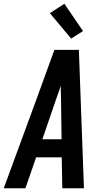

<svg xmlns="http://www.w3.org/2000/svg" viewBox="-39 -1000 559 1020"><path d="M-19 0 161 -490 250 -735H380L407 0H292L289 -164H153L96 0ZM186 -260H288L285 -490Q284 -504 284 -517.5Q284 -531 284 -544Q280 -531 275 -517.5Q270 -504 265 -490ZM339 -795 226 -930 303 -980 402 -835Z"/></svg>

Font: Iosevka Web
Style: Bold Italic
Weight: 700
Italic angle: -9°
Monospace: yes
Designer: Belleve Invis
Foundry: Belleve Invis
Version: Version 28.0.3; ttfautohint (v1.8.3)